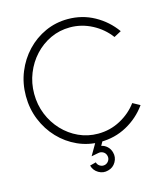

<svg xmlns="http://www.w3.org/2000/svg" viewBox="-129 -813 956 1096"><g transform="rotate(-15 349.5 -264.5)"><path d="M374 13Q303 13 240.5 -15.2Q178 -43.5 130.8 -93.2Q83.5 -143 56.8 -208.8Q30 -274.5 30 -350Q30 -425 56.8 -490.8Q83.5 -556.5 130.8 -606.5Q178 -656.5 240.5 -684.8Q303 -713 374 -713Q459 -713 530.5 -673.5Q602 -634 649 -568L606 -545Q565.5 -599.5 503.8 -631.8Q442 -664 374 -664Q312 -664 258.5 -639Q205 -614 164.8 -570.5Q124.5 -527 101.8 -470.2Q79 -413.5 79 -350Q79 -285 102 -228.2Q125 -171.5 165.8 -128.2Q206.5 -85 259.8 -60.5Q313 -36 374 -36Q445 -36 506 -68.8Q567 -101.5 606 -154.5L649 -131Q602 -65 530.5 -26Q459 13 374 13ZM374 181.5Q344 190 316.8 174.2Q289.5 158.5 281.5 128L317.5 118.5Q321.5 134 335.5 142Q349.5 150 365 146Q380 141.5 388 127.8Q396 114 391.5 98.5Q387.5 83 373.8 75.2Q360 67.5 344.5 71L303.5 79L361.5 -21L393.5 -2.5L372 35.5Q391.5 39.5 406.8 53.8Q422 68 427.5 89Q436 119 420.2 146.5Q404.5 174 374 181.5Z"/></g></svg>

Font: Urbanist ExtraLight
Style: Regular
Weight: 200
Designer: Corey Hu
Foundry: Corey Hu
Version: Version 1.330; ttfautohint (v1.8.4.7-5d5b)